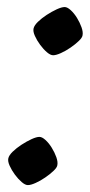

<svg xmlns="http://www.w3.org/2000/svg" viewBox="-20 -536 261 556"><path d="M60.7 0Q53 0 42.9 -8.7Q32.8 -17.3 23.2 -30.2Q13.7 -43.1 7.9 -56.1Q2.1 -69 4.1 -77.6Q6.1 -86.4 16.8 -96.8Q27.5 -107.2 42.3 -116.9Q57.1 -126.5 71.4 -133.1Q85.6 -139.6 94.2 -139.6Q101.8 -139.6 111.7 -130.6Q121.7 -121.5 129.9 -108.1Q138.2 -94.7 143.1 -80.9Q148 -67 146 -57.4Q145 -50.7 135 -41.2Q125 -31.6 111.1 -22.1Q97.3 -12.5 83.3 -6.3Q69.4 0 60.7 0ZM133.8 -376Q126.1 -376 115.9 -384.7Q105.8 -393.3 96.3 -406.2Q86.7 -419.2 81 -432.1Q75.2 -445 77.2 -453.6Q79.2 -462.4 89.8 -472.8Q100.5 -483.2 115.3 -492.9Q130.1 -502.5 144.4 -509.1Q158.7 -515.6 167.3 -515.6Q174.9 -515.6 184.8 -506.6Q194.7 -497.5 203 -484.1Q211.2 -470.7 216.1 -456.9Q221 -443 219 -433.4Q218 -426.7 208 -417.2Q198 -407.6 184.2 -398.1Q170.3 -388.5 156.4 -382.3Q142.5 -376 133.8 -376Z"/></svg>

Font: Texturina Medium
Style: Italic
Weight: 500
Italic angle: -11°
Designer: Guillermo Torres Carreño
Foundry: Omnibus-Type
Version: Version 1.002